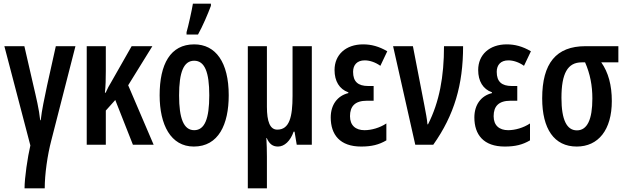

<svg xmlns="http://www.w3.org/2000/svg" viewBox="-20 -796 3441 1056"><path d="M395 -542H287L239 -326C224 -254 210 -191 204 -135H201C195 -195 179 -260 163 -329L114 -542H4L147 4C132 68 115 182 115 240H226C226 162 241 57 262 -23Z M818 -542H704L592 -345C582 -329 570 -307 561 -286H557C561 -322 562 -362 562 -405V-542H457V0H562V-188L614 -246L711 0H825L685 -327Z M1006 -606H1069C1096 -655 1122 -716 1140 -764V-776H1041C1037 -748 1015 -648 1006 -619ZM1238 -272C1238 -454 1166 -552 1048 -552C917 -552 858 -443 858 -272C858 -110 919 10 1046 10C1182 10 1238 -112 1238 -272ZM965 -271C965 -399 990 -462 1048 -462C1106 -462 1131 -399 1131 -272C1131 -143 1106 -80 1048 -80C990 -80 965 -145 965 -271Z M1695 -542H1589V-269C1589 -153 1572 -83 1505 -83C1465 -83 1448 -127 1448 -209V-542H1343V240H1448V66C1448 33 1447 -3 1445 -37H1447C1461 -5 1479 10 1509 10C1544 10 1577 -20 1595 -72H1600L1612 0H1695Z M2035 -323H2005C1949 -323 1922 -347 1922 -401C1922 -439 1944 -464 1986 -464C2013 -464 2044 -454 2072 -434L2110 -514C2064 -541 2022 -552 1977 -552C1882 -552 1820 -495 1820 -411C1820 -350 1846 -306 1896 -288V-284C1835 -269 1799 -219 1799 -150C1799 -55 1850 10 1966 10C2024 10 2064 0 2105 -24V-117C2069 -93 2023 -80 1985 -80C1936 -80 1905 -106 1905 -157C1905 -211 1932 -242 1998 -242H2035Z M2142 -542 2264 0H2363C2479 -164 2527 -330 2527 -542H2422C2422 -375 2397 -236 2334 -112H2331C2329 -140 2322 -175 2314 -217L2251 -542Z M2825 -323H2795C2739 -323 2712 -347 2712 -401C2712 -439 2734 -464 2776 -464C2803 -464 2834 -454 2862 -434L2900 -514C2854 -541 2812 -552 2767 -552C2672 -552 2610 -495 2610 -411C2610 -350 2636 -306 2686 -288V-284C2625 -269 2589 -219 2589 -150C2589 -55 2640 10 2756 10C2814 10 2854 0 2895 -24V-117C2859 -93 2813 -80 2775 -80C2726 -80 2695 -106 2695 -157C2695 -211 2722 -242 2788 -242H2825Z M3345 -240C3345 -327 3326 -398 3287 -453H3381V-542H3200C3039 -542 2962 -448 2962 -255C2962 -87 3028 10 3152 10C3271 10 3345 -82 3345 -240ZM3068 -258C3068 -392 3102 -453 3179 -453H3198C3226 -389 3238 -325 3238 -254C3238 -139 3210 -79 3153 -79C3098 -79 3068 -135 3068 -258Z"/></svg>

Font: Noto Sans Display Condensed Medium
Style: Regular
Weight: 500
Width: 3
Designer: Monotype Design Team
Foundry: Monotype Imaging Inc.
Version: Version 1.900